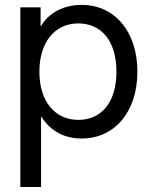

<svg xmlns="http://www.w3.org/2000/svg" viewBox="-20 -545 605 769"><path d="M61.5 204.1H144.5V-78.1H145.5C182.6 -18.6 239.7 9.8 306.6 9.8C440.9 9.8 530.3 -99.1 530.3 -257.8C530.3 -417 440.9 -525.4 306.6 -525.4C239.7 -525.4 176.8 -497.1 143.6 -439.5H142.6V-515.6H61.5ZM293.9 -64.9C198.2 -64.9 137.7 -141.1 137.7 -257.8C137.7 -374.5 198.2 -451.2 293.9 -451.2C383.3 -451.2 446.3 -384.3 446.3 -257.8C446.3 -131.3 383.3 -64.9 293.9 -64.9Z"/></svg>

Font: Raveo Display Display
Style: Regular
Weight: 400
Designer: Jakub Foglar, Rasmus Andersson (Inter)
Foundry: Jakubfoglar.com
Version: Version 1.100;Glyphs 3.2.3 (3260)